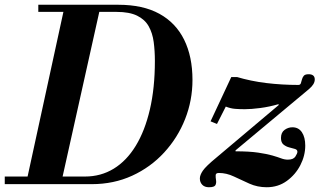

<svg xmlns="http://www.w3.org/2000/svg" viewBox="-61 -774 1345 807"><path d="M-41 0V-32H296Q363 -32 417 -65Q471 -98 509.5 -161Q548 -224 569 -314Q590 -404 590 -518Q590 -560 585 -597.5Q580 -635 564 -663.5Q548 -692 515.5 -708Q483 -724 429 -724H100V-754H436Q540 -754 609 -716Q678 -678 713 -607Q748 -536 748 -438Q748 -352 717 -273.5Q686 -195 629 -133Q572 -71 494.5 -35.5Q417 0 325 0ZM48 0 212 -754H363L195 0ZM817 13Q799 13 789 2.5Q779 -8 779 -24Q779 -38 791.5 -56.5Q804 -75 849 -112L1111 -333L1109 -336Q1071 -325 1033 -320Q995 -315 968 -315Q946 -315 927 -316.5Q908 -318 888 -326L851 -253L824 -264L911 -450H936Q963 -442 994 -435.5Q1025 -429 1058 -425Q1091 -421 1125 -419Q1159 -417 1193 -417Q1201 -417 1203.5 -424Q1206 -431 1208 -439.5Q1210 -448 1215.5 -455Q1221 -462 1236 -462Q1262 -462 1262 -440Q1262 -430 1256 -420Q1250 -410 1237 -399L929 -142V-138Q987 -138 1024 -132.5Q1061 -127 1083.5 -120.5Q1106 -114 1120.5 -108.5Q1135 -103 1149 -103Q1172 -103 1180.5 -116Q1189 -129 1189 -136Q1189 -145 1178.5 -148Q1168 -151 1154.5 -154.5Q1141 -158 1130.5 -166.5Q1120 -175 1120 -194Q1120 -217 1135 -228Q1150 -239 1168 -239Q1194 -239 1208 -218Q1222 -197 1222 -162Q1222 -120 1201.5 -80Q1181 -40 1144.5 -13.5Q1108 13 1060 13Q1021 13 987.5 -2Q954 -17 922.5 -32Q891 -47 859 -47Q846 -47 845.5 -38Q845 -29 847 -17Q849 -5 844.5 4Q840 13 817 13Z"/></svg>

Font: Libre Bodoni
Style: Italic
Weight: 400
Italic angle: -13°
Designer: Pablo Impallari, Rodrigo Fuenzalida
Foundry: Impallari Type
Version: Version 2.005;gftools[0.9.23]